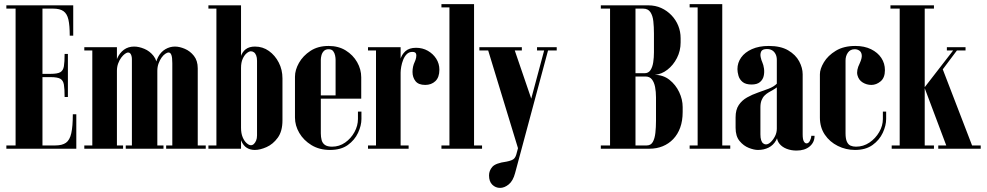

<svg xmlns="http://www.w3.org/2000/svg" viewBox="-20 -725 4811 936"><path d="M11 0V-16H56V-683H11V-699H337V-551H320Q320 -601 313.5 -629.5Q307 -658 289.5 -670.5Q272 -683 239 -683H187V-365H227Q260 -365 274 -373Q288 -381 291.5 -402Q295 -423 295 -462H311V-252H295Q295 -292 291.5 -312.5Q288 -333 274 -341Q260 -349 227 -349H187V-16H250Q283 -16 301.5 -29Q320 -42 327.5 -75.5Q335 -109 335 -168H352V0Z M540 0V-381Q540 -414 551.5 -440.5Q563 -467 584 -482.5Q605 -498 634 -498Q657 -498 683.5 -487Q710 -476 728.5 -452.5Q747 -429 747 -392V0H623V-437Q623 -445 621 -452.5Q619 -460 615 -464.5Q611 -469 605 -469Q598 -469 589 -462.5Q580 -456 571 -444Q562 -432 556 -415.5Q550 -399 550 -380V0ZM430 0V-495H550V0ZM550 0V-16H580V0ZM391 0V-16H430V0ZM391 -479V-495H430V-479ZM747 0V-16H777V0ZM593 0V-16H623V0ZM737 0V-384Q737 -421 750.5 -446.5Q764 -472 786 -485Q808 -498 833 -498Q855 -498 881 -487Q907 -476 925.5 -452.5Q944 -429 944 -392V0H820V-417Q820 -445 815.5 -457Q811 -469 802 -469Q795 -469 785.5 -462.5Q776 -456 767.5 -444Q759 -432 753 -415.5Q747 -399 747 -380V0ZM790 0V-16H820V0ZM944 0V-16H983V0Z M1035 0V-699H1155V0ZM996 -683V-699H1035V-683ZM996 0V-16H1035V0ZM1146 -102V-392Q1146 -425 1153.5 -448.5Q1161 -472 1178 -485Q1195 -498 1223 -498Q1261 -498 1291 -476.5Q1321 -455 1339 -420Q1357 -385 1357 -343V-138Q1357 -85 1334 -53.5Q1311 -22 1279.5 -8Q1248 6 1222 6Q1200 6 1183 -4.5Q1166 -15 1156 -39Q1146 -63 1146 -102ZM1155 -394V-102Q1155 -75 1163 -56Q1171 -37 1182.5 -27Q1194 -17 1203 -17Q1211 -17 1217.5 -23Q1224 -29 1228.5 -39.5Q1233 -50 1233 -65V-429Q1233 -444 1229 -454.5Q1225 -465 1218 -470Q1211 -475 1203 -475Q1194 -475 1182.5 -465.5Q1171 -456 1163 -438Q1155 -420 1155 -394Z M1418 -351Q1418 -384 1437.5 -418.5Q1457 -453 1493.5 -477Q1530 -501 1582 -501Q1630 -501 1665.5 -479Q1701 -457 1721 -422Q1741 -387 1741 -348V-244H1616V-434Q1616 -443 1613.5 -455Q1611 -467 1604 -476Q1597 -485 1582 -485Q1567 -485 1558.5 -476Q1550 -467 1547 -455Q1544 -443 1544 -434V-75Q1544 -57 1548 -42Q1552 -27 1564 -18.5Q1576 -10 1599 -10Q1634 -10 1662.5 -30Q1691 -50 1708 -81Q1725 -112 1725 -145V-181H1742V-145Q1742 -113 1725.5 -77.5Q1709 -42 1675.5 -18Q1642 6 1589 6Q1537 6 1498.5 -17.5Q1460 -41 1439 -77Q1418 -113 1418 -152ZM1467 -244V-260H1741V-244Z M1923 -304V-372Q1923 -405 1930.5 -432Q1938 -459 1956.5 -475.5Q1975 -492 2008 -492Q2040 -492 2065.5 -477.5Q2091 -463 2106.5 -439Q2122 -415 2122 -385Q2122 -348 2102.5 -329.5Q2083 -311 2053 -311Q2020 -311 2005.5 -329.5Q1991 -348 1991 -374.5Q1991 -401 2002 -424Q2006 -432 2008.5 -443.5Q2011 -455 2008 -463.5Q2005 -472 1990 -472Q1974 -472 1963 -461Q1952 -450 1945.5 -433.5Q1939 -417 1936 -400Q1933 -383 1933 -371V-304ZM1813 0V-495H1933V0ZM1933 0V-16H1972V0ZM1774 0V-16H1813V0ZM1774 -479V-495H1813V-479Z M2171 0V-705H2291V0ZM2291 0V-16H2330V0ZM2132 0V-16H2171V0ZM2132 -689V-705H2171V-689Z M2574 -232 2514 0H2506L2355 -495H2484ZM2491 119Q2481 157 2460 174Q2439 191 2418 191Q2396 191 2380 175.5Q2364 160 2364 130Q2364 107 2380 88.5Q2396 70 2449 63Q2461 61 2476 55Q2491 49 2497 28L2637 -495H2656ZM2365 -479H2317V-495H2355ZM2524 -479H2484V-495H2524ZM2638 -479H2598V-495H2638ZM2694 -479H2650L2655 -495H2694Z M3298 -539V-518Q3298 -477 3280 -442Q3262 -407 3233.5 -385Q3205 -363 3172 -360Q3213 -360 3243.5 -336Q3274 -312 3291 -276Q3308 -240 3308 -203V-179Q3308 -136 3296 -103Q3284 -70 3262 -47Q3240 -24 3210.5 -12Q3181 0 3146 0H2954V-699H3140Q3175 -699 3203.5 -686Q3232 -673 3253.5 -650.5Q3275 -628 3286.5 -599.5Q3298 -571 3298 -539ZM3178 -136V-250Q3178 -278 3173.5 -301Q3169 -324 3158 -338Q3147 -352 3127 -352H3078V-16H3133Q3153 -16 3162.5 -33Q3172 -50 3175 -77.5Q3178 -105 3178 -136ZM3078 -368H3122Q3141 -368 3151 -383Q3161 -398 3164.5 -421.5Q3168 -445 3168 -470V-562Q3168 -594 3165 -621.5Q3162 -649 3150.5 -666Q3139 -683 3115 -683H3078ZM2909 -683V-699H2954V-683ZM2909 0V-16H2954V0Z M3381 0V-705H3501V0ZM3501 0V-16H3540V0ZM3342 0V-16H3381V0ZM3342 -689V-705H3381V-689Z M3575 -388Q3575 -374 3580 -356Q3585 -338 3600 -325.5Q3615 -313 3644 -313Q3671 -313 3685 -325Q3699 -337 3703 -354.5Q3707 -372 3704.5 -390.5Q3702 -409 3696 -422Q3692 -430 3688.5 -445.5Q3685 -461 3690.5 -473.5Q3696 -486 3719 -486Q3734 -486 3744.5 -479.5Q3755 -473 3761 -461Q3767 -449 3767 -433V-62Q3767 -40 3780 -24Q3793 -8 3815 0.5Q3837 9 3863 9Q3903 9 3927 -11Q3951 -31 3951 -63H3935Q3935 -52 3928.5 -39Q3922 -26 3912 -26Q3904 -26 3898.5 -36Q3893 -46 3893 -70V-363Q3893 -394 3876 -426Q3859 -458 3822.5 -479.5Q3786 -501 3728 -501Q3680 -501 3645.5 -485.5Q3611 -470 3593 -444.5Q3575 -419 3575 -388ZM3767 -317Q3752 -302 3727 -292.5Q3702 -283 3674.5 -273.5Q3647 -264 3622 -250Q3597 -236 3581.5 -213Q3566 -190 3566 -153V-102Q3566 -61 3585.5 -37.5Q3605 -14 3630.5 -4Q3656 6 3675 6Q3704 6 3727 -5.5Q3750 -17 3763.5 -41Q3777 -65 3777 -100L3789 -59V-317ZM3767 -299V-98Q3767 -78 3758 -60.5Q3749 -43 3737 -32Q3725 -21 3714 -21Q3707 -21 3700.5 -26Q3694 -31 3690.5 -42Q3687 -53 3687 -70V-202Q3687 -222 3692.5 -236Q3698 -250 3707 -259Q3716 -268 3727 -274.5Q3738 -281 3748 -286.5Q3758 -292 3767 -299Z M3977 -363Q3977 -389 3996.5 -421.5Q4016 -454 4054.5 -477.5Q4093 -501 4150 -501Q4194 -501 4226.5 -485Q4259 -469 4276.5 -442.5Q4294 -416 4294 -383Q4294 -346 4273 -328.5Q4252 -311 4228 -311Q4205 -311 4185.5 -323Q4166 -335 4160 -358.5Q4154 -382 4171 -416Q4183 -442 4181 -457Q4179 -472 4169 -478.5Q4159 -485 4147 -485Q4125 -485 4113.5 -468.5Q4102 -452 4102 -430V-75Q4102 -49 4108.5 -34.5Q4115 -20 4126.5 -15Q4138 -10 4153 -10Q4189 -10 4218.5 -30Q4248 -50 4266 -81Q4284 -112 4284 -145V-181H4300V-145Q4300 -113 4283.5 -77.5Q4267 -42 4233.5 -18Q4200 6 4148 6Q4104 6 4064.5 -13.5Q4025 -33 4001 -68.5Q3977 -104 3977 -152Z M4657 -495 4576 -387 4725 0H4599L4488 -295V0H4366V-699H4488V-300L4639 -495ZM4639 -479 4647 -495H4687V-479ZM4596 -479V-495H4639V-479ZM4488 -683V-699H4533V-683ZM4321 -683V-699H4366V-683ZM4488 0V-16H4533V0ZM4327 0V-16H4366V0ZM4723 0 4708 -16H4761V0ZM4554 0V-16H4602V0Z"/></svg>

Font: Emberly Black
Style: Regular
Weight: 900
Designer: Rajesh Rajput
Foundry: Rajesh Rajput
Version: Version 1.000